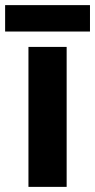

<svg xmlns="http://www.w3.org/2000/svg" viewBox="-33 -729 371 749"><path d="M227 0H78V-546H227ZM318 -709V-606H-13V-709Z"/></svg>

Font: Noto Sans Hebrew
Style: Bold
Weight: 700
Designer: Monotype Design Team
Foundry: Monotype Imaging Inc.
Version: Version 2.003